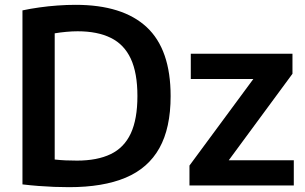

<svg xmlns="http://www.w3.org/2000/svg" viewBox="-20 -768 1262 795"><path d="M266 7Q236 7 204.2 5.8Q172.5 4.5 139.5 2Q106.5 -0.5 73 -4.5V-725Q105.5 -732 142.8 -737.2Q180 -742.5 218.2 -745.2Q256.5 -748 293 -748Q488 -748 587.2 -655.8Q686.5 -563.5 686.5 -370Q686.5 -238 640 -154.8Q593.5 -71.5 500 -32.2Q406.5 7 266 7ZM299 -103Q382.5 -103 438.2 -129.8Q494 -156.5 521.5 -215.5Q549 -274.5 549 -370.5Q549 -466 521.5 -525Q494 -584 438.8 -611.2Q383.5 -638.5 301.5 -638.5Q279.5 -638.5 254.8 -636.2Q230 -634 206.5 -630V-107.5Q229 -105 251.2 -104Q273.5 -103 299 -103ZM764.5 0V-82.5L1047.5 -466V-441H770V-545.5H1191V-462.5L908.5 -79V-104.5H1196.5V0Z"/></svg>

Font: Encode Sans Condensed Thin SemiBold
Style: Regular
Weight: 600
Version: Version 3.002